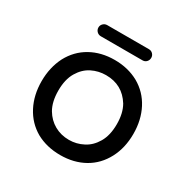

<svg xmlns="http://www.w3.org/2000/svg" viewBox="-149 -796 892 910"><g transform="rotate(30 297.0 -340.5)"><path d="M183 -602Q170 -602 161 -611Q152 -620 152 -633Q152 -645 161 -654Q170 -663 183 -663H411Q424 -663 432.5 -654Q441 -645 441 -633Q441 -620 432.5 -611Q424 -602 411 -602ZM297 -18Q223 -18 165 -50Q108 -83 77 -142.5Q46 -202 46 -278Q46 -353 77 -414Q109 -474 166 -506Q223 -538 297 -538Q370 -538 428 -506Q486 -473 517 -413.5Q548 -354 548 -278Q548 -202 517 -143Q485 -82 428 -50Q371 -18 297 -18ZM297 -101Q338 -101 374 -120Q410 -138 433.5 -178Q457 -218 457 -279Q457 -339 434 -379Q387 -455 297 -455Q256 -455 220 -437Q184 -419 160.5 -379.5Q137 -340 137 -279Q137 -218 160 -178Q182 -141 217.5 -121Q253 -101 297 -101Z"/></g></svg>

Font: Huninn
Style: Regular
Weight: 400
Designer: justfont
Foundry: justfont
Version: Version 1.003